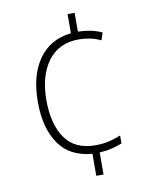

<svg xmlns="http://www.w3.org/2000/svg" viewBox="-83 -786 679 858"><g transform="rotate(-10 256.5 -357.0)"><path d="M315 -639Q347 -638 373 -632.5Q399 -627 423 -616L412 -582Q388 -594 362.5 -599Q337 -604 314 -604Q221 -604 172 -537.5Q123 -471 123 -361Q123 -253 167 -189Q211 -125 305 -125Q337 -125 365.5 -131.5Q394 -138 420 -149V-113Q400 -105 374.5 -98.5Q349 -92 317 -90V10H284V-90Q183 -98 133.5 -169.5Q84 -241 84 -360Q84 -481 136 -554Q188 -627 283 -637V-724H315Z"/></g></svg>

Font: Noto Sans Lao Looped SemiCondensed ExtraLight
Style: Regular
Weight: 200
Width: 4
Designer: Mark Frömberg, Ben Mitchell
Foundry: The Fontpad Ltd
Version: Version 1.002; ttfautohint (v1.8.4.7-5d5b)